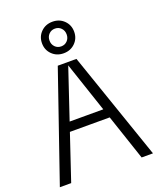

<svg xmlns="http://www.w3.org/2000/svg" viewBox="-173 -1074 973 1178"><g transform="rotate(-20 314.0 -485.0)"><path d="M10 0 253 -705H375L618 0H544L314 -685L84 0ZM151 -298V-358H477V-298ZM314 -764Q269 -764 239 -793.5Q209 -823 209 -867Q209 -911 239 -940.5Q269 -970 314 -970Q359 -970 389 -940.5Q419 -911 419 -867Q419 -823 389 -793.5Q359 -764 314 -764ZM314 -809Q338 -809 354 -825.5Q370 -842 370 -867Q370 -892 354 -908.5Q338 -925 314 -925Q290 -925 274 -908.5Q258 -892 258 -867Q258 -842 274 -825.5Q290 -809 314 -809Z"/></g></svg>

Font: TikTok Sans Light
Style: Regular
Weight: 300
Version: Version 4.000